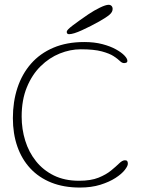

<svg xmlns="http://www.w3.org/2000/svg" viewBox="-20 -772 612 820"><path d="M321 29Q252.5 29 199.2 7.8Q146 -13.5 109.5 -52.8Q73 -92 54 -146.5Q35 -201 35 -267.5Q35 -337.5 54.5 -396.8Q74 -456 112.5 -500Q151 -544 208 -568.2Q265 -592.5 340 -592.5Q383 -592.5 417.2 -583.5Q451.5 -574.5 475.2 -561.2Q499 -548 511.5 -534.8Q524 -521.5 524 -512.5Q524 -506 519 -504.2Q514 -502.5 510 -502.5Q501 -502.5 492 -511.5Q483 -520.5 465.5 -532Q448 -543.5 414.8 -552.5Q381.5 -561.5 325 -561.5Q280 -561.5 235.2 -543.5Q190.5 -525.5 153.8 -489.5Q117 -453.5 94.8 -399.5Q72.5 -345.5 72.5 -274Q72.5 -220.5 87.8 -171.2Q103 -122 133.8 -83.5Q164.5 -45 210.2 -22.5Q256 0 317.5 0Q368 0 400.8 -13.2Q433.5 -26.5 454.5 -43.8Q475.5 -61 489 -74.2Q502.5 -87.5 513.5 -87.5Q520.5 -87.5 523.2 -84.2Q526 -81 526 -72.5Q526 -63 512.8 -46Q499.5 -29 473.2 -12Q447 5 408.8 17Q370.5 29 321 29ZM275 -626Q270 -626 267.5 -628.5Q265 -631 265 -636.5Q265 -644 290.8 -663.5Q316.5 -683 357.5 -711Q382 -727.5 406.8 -739.5Q431.5 -751.5 444 -751.5Q451.5 -751.5 456.2 -746.8Q461 -742 461 -733.5Q461 -720.5 447.5 -709Q434 -697.5 404 -680.5Q367.5 -660 330.2 -643Q293 -626 275 -626Z"/></svg>

Font: Gluten Thin
Style: Regular
Weight: 100
Designer: Tyler Finck
Foundry: Etcetera Type Company
Version: Version 1.300